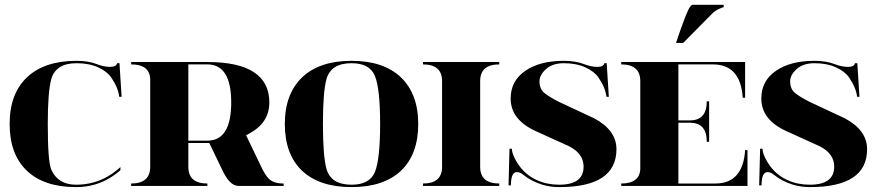

<svg xmlns="http://www.w3.org/2000/svg" viewBox="-20 -762 3594 787"><path d="M473.6 -64.5Q452.6 -45.9 428.7 -31.7Q367.2 4.9 292 4.9Q160.2 4.9 89.8 -62.5Q19.5 -129.9 19.5 -253.9Q19.5 -377.9 90.8 -445.3Q162.1 -512.7 293.9 -512.7Q340.8 -512.7 374.5 -500Q405.8 -487.8 431.4 -487.8Q457 -487.8 460 -502.9H469.7L478.5 -365.2H468.8Q464.8 -401.9 436 -444.3Q418.9 -469.2 381.8 -486.1Q344.7 -502.9 293.9 -502.9Q209 -502.9 190.4 -438.5Q175.8 -386.7 175.8 -253.9Q175.8 -98.6 190.4 -66.4Q217.8 -4.9 292 -4.9Q364.3 -4.9 423.8 -40Q450.7 -56.2 473.6 -77.1Z M752 -498V-185.5H830.1Q927.7 -185.5 927.7 -341.8Q927.7 -498 830.1 -498ZM517.6 -507.8H830.1Q1084 -507.8 1084 -341.8Q1084 -258.8 1001.5 -214.4Q995.1 -210.9 988.8 -207.5L1051.8 -76.2Q1066.9 -44.4 1082 -29.3Q1101.6 -9.8 1142.6 -9.8V0H957Q919.9 0 887.7 -72.3L837.9 -175.8Q834 -175.8 830.1 -175.8H752V-78.1Q752 -9.8 830.1 -9.8V0H517.6V-9.8Q595.7 -9.8 595.7 -78.1V-438.5Q592.8 -498 517.6 -498Z M1420.9 -4.9Q1495.1 -4.9 1516.6 -56.6Q1538.1 -109.4 1538.1 -253.9Q1538.1 -398.4 1516.6 -451.2Q1495.1 -502.9 1420.9 -502.9Q1336.9 -502.9 1318.4 -438.5Q1303.7 -386.7 1303.7 -253.9Q1303.7 -121.1 1318.4 -69.3Q1336.9 -4.9 1420.9 -4.9ZM1217.8 -62.5Q1147.5 -129.9 1147.5 -253.9Q1147.5 -377 1218.8 -445.3Q1290 -512.7 1420.9 -512.7Q1551.8 -512.7 1623 -445.3Q1694.3 -377 1694.3 -253.9Q1694.3 -129.9 1624 -62.5Q1552.7 4.9 1420.9 4.9Q1289.1 4.9 1217.8 -62.5Z M1713.9 -507.8H2026.4V-498Q1948.2 -498 1948.2 -429.7V-78.1Q1948.2 -9.8 2026.4 -9.8V0H1713.9V-9.8Q1792 -9.8 1792 -78.1V-429.7Q1792 -498 1713.9 -498Z M2457 -502.9H2466.8L2475.6 -365.2H2465.8Q2461.9 -401.9 2433.1 -444.3Q2416 -469.2 2378.9 -486.1Q2341.8 -502.9 2291 -502.9Q2245.1 -502.9 2218.3 -479Q2191.4 -455.1 2191.4 -428.7Q2191.4 -395.5 2213.9 -378.9Q2234.4 -363.3 2268.6 -345.7L2415 -277.3Q2506.8 -228.5 2506.8 -150.4Q2506.8 4.9 2272.5 4.9Q2235.8 4.9 2203.1 -4.9Q2158.2 -18.6 2123 -46.9Q2110.8 -56.6 2098.6 -56.6Q2074.2 -56.6 2074.2 -2H2064.5L2068.4 -152.3H2078.1Q2078.1 -137.7 2088.9 -115.2Q2119.6 -51.3 2181.2 -23.4Q2222.2 -4.9 2272.5 -4.9Q2372.1 -4.9 2372.1 -79.1Q2372.1 -131.8 2313.5 -162.1L2175.8 -224.6Q2125 -247.6 2098.1 -282.2Q2073.2 -314.9 2073.2 -358.4Q2073.2 -430.7 2133.3 -471.7Q2192.4 -512.7 2291 -512.7Q2337.9 -512.7 2371.6 -500Q2402.8 -487.8 2428.5 -487.8Q2454.1 -487.8 2457 -502.9Z M2751 -585.9 2760.7 -615.2Q2796.9 -719.7 2808.6 -734.4Q2814.5 -742.2 2819.3 -742.2H2946.3V-732.4Q2941.4 -732.4 2926.3 -725.1Q2909.7 -717.3 2897 -704.1L2780.3 -585.9ZM2526.4 -507.8H3034.2V-361.3H3024.4Q3015.6 -498 2902.3 -498H2760.7V-268.6H2808.6Q2877 -268.6 2877 -346.7H2886.7V-180.7H2877Q2877 -258.8 2808.6 -258.8H2760.7V-9.8H2912.1Q3025.4 -9.8 3034.2 -146.5H3043.9V0H2526.4V-9.8Q2601.6 -9.8 2604.5 -69.3V-429.7Q2604.5 -498 2526.4 -498Z M3484.4 -502.9H3494.1L3502.9 -365.2H3493.2Q3489.3 -401.9 3460.4 -444.3Q3443.4 -469.2 3406.2 -486.1Q3369.1 -502.9 3318.4 -502.9Q3272.5 -502.9 3245.6 -479Q3218.8 -455.1 3218.8 -428.7Q3218.8 -395.5 3241.2 -378.9Q3261.7 -363.3 3295.9 -345.7L3442.4 -277.3Q3534.2 -228.5 3534.2 -150.4Q3534.2 4.9 3299.8 4.9Q3263.2 4.9 3230.5 -4.9Q3185.5 -18.6 3150.4 -46.9Q3138.2 -56.6 3126 -56.6Q3101.6 -56.6 3101.6 -2H3091.8L3095.7 -152.3H3105.5Q3105.5 -137.7 3116.2 -115.2Q3147 -51.3 3208.5 -23.4Q3249.5 -4.9 3299.8 -4.9Q3399.4 -4.9 3399.4 -79.1Q3399.4 -131.8 3340.8 -162.1L3203.1 -224.6Q3152.3 -247.6 3125.5 -282.2Q3100.6 -314.9 3100.6 -358.4Q3100.6 -430.7 3160.6 -471.7Q3219.7 -512.7 3318.4 -512.7Q3365.2 -512.7 3398.9 -500Q3430.2 -487.8 3455.8 -487.8Q3481.4 -487.8 3484.4 -502.9Z"/></svg>

Font: spinweradC
Style: Bold
Weight: 700
Width: 7
Version: Version 0.3